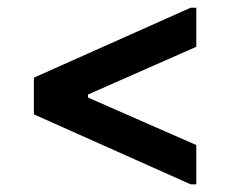

<svg xmlns="http://www.w3.org/2000/svg" viewBox="-20 -545 610 501"><path d="M68.4 -246.6V-342.3L477.5 -524.9H492.2V-422.9L209.5 -298.3V-290.5L492.2 -166.5V-64H477.5Z"/></svg>

Font: Noticia Text
Style: Bold
Weight: 700
Designer: JM Sole
Foundry: JM Sole
Version: Version 1.003